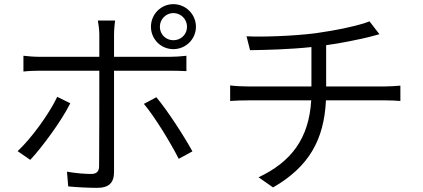

<svg xmlns="http://www.w3.org/2000/svg" viewBox="-20 -866 2040 926"><path d="M751 -737C751 -773 780 -803 816 -803C853 -803 882 -773 882 -737C882 -700 853 -672 816 -672C780 -672 751 -700 751 -737ZM708 -737C708 -677 756 -629 816 -629C876 -629 925 -677 925 -737C925 -797 876 -846 816 -846C756 -846 708 -797 708 -737ZM319 -368 256 -399C218 -318 131 -198 65 -137L126 -95C183 -156 277 -283 319 -368ZM734 -397 674 -365C727 -302 803 -177 842 -100L908 -136C868 -209 788 -333 734 -397ZM93 -597V-521C119 -524 146 -525 176 -525H459V-516C459 -469 459 -123 458 -65C458 -39 446 -27 419 -27C393 -27 347 -30 303 -38L309 33C348 37 407 40 448 40C506 40 530 15 530 -37C530 -106 530 -435 530 -516V-525H801C825 -525 853 -524 879 -523V-597C854 -594 823 -592 800 -592H530V-699C530 -720 533 -753 535 -767H452C455 -753 459 -720 459 -699V-592H176C144 -592 121 -594 93 -597Z M1090 -454V-379C1114 -381 1147 -382 1179 -382H1481C1470 -197 1384 -85 1227 -11L1297 38C1469 -61 1543 -191 1552 -382H1836C1860 -382 1890 -381 1911 -379V-453C1890 -451 1856 -449 1834 -449H1553V-648C1627 -658 1707 -675 1758 -687C1772 -691 1790 -696 1810 -701L1762 -763C1714 -743 1593 -718 1504 -706C1396 -692 1244 -687 1169 -691L1186 -624C1265 -625 1379 -628 1482 -639V-449H1177C1147 -449 1112 -451 1090 -454Z"/></svg>

Font: Noto Sans KR DemiLight
Style: Regular
Weight: 350
Designer: Ryoko NISHIZUKA 西塚涼子 (kana, bopomofo & ideographs); Paul D. Hunt (Latin, Greek & Cyrillic); Sandoll Communications 산돌커뮤니
Foundry: Adobe
Version: Version 2.004;hotconv 1.0.118;makeotfexe 2.5.65603